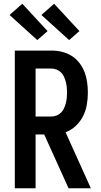

<svg xmlns="http://www.w3.org/2000/svg" viewBox="-20 -1005 540 1025"><path d="M346 0 216 -287H170V0H59V-735H255Q283 -735 310.5 -728.5Q338 -722 362 -707Q386 -692 403.5 -669.5Q421 -647 431 -621Q441 -595 445 -567Q449 -539 449 -511Q449 -478 443.5 -446Q438 -414 423.5 -385Q409 -356 384.5 -333Q360 -310 330 -299L465 0ZM170 -383H255Q269 -383 282.5 -388.5Q296 -394 306 -404Q316 -414 322 -427.5Q328 -441 331.5 -454.5Q335 -468 336.5 -482.5Q338 -497 338 -511Q338 -525 336.5 -539.5Q335 -554 331.5 -567.5Q328 -581 322 -594.5Q316 -608 306 -618Q296 -628 282.5 -633.5Q269 -639 255 -639H170ZM349 -791 201 -925 269 -985 404 -839ZM179 -791 31 -925 99 -985 234 -839Z"/></svg>

Font: Iosevka Custom
Style: Bold
Weight: 700
Monospace: yes
Designer: Belleve Invis
Foundry: Belleve Invis
Version: Version 30.3.3; ttfautohint (v1.8.3)